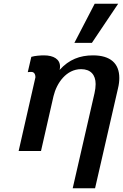

<svg xmlns="http://www.w3.org/2000/svg" viewBox="-20 -810 660 1030"><path d="M614 -790H488L379 -580H473ZM80 0H200L267 -294C284 -365 336 -439 415 -439C466 -439 493 -409 493 -359C493 -344 491 -328 487 -310L370 200H490L613 -336C618 -356 620 -375 620 -392C620 -470 572 -513 479 -513C409 -513 350 -491 300 -435C302 -443 302 -452 302 -453C302 -492 268 -513 216 -513C199 -513 167 -511 148 -505L129 -423C135 -424 143 -424 146 -424H149C160 -424 170 -416 170 -395Z"/></svg>

Font: Perun SemiBold Italic
Style: Regular
Weight: 400
Italic angle: -12°
Foundry: Copyright (c) Stefan Peev, Context Ltd, 2016
Version: Version 1.026